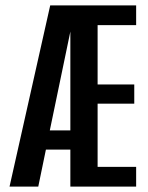

<svg xmlns="http://www.w3.org/2000/svg" viewBox="-20 -695 552 715"><path d="M15.5 0 167 -675H487V-601.5H343.5V-380.5H480V-309H343.5V-73.5H487V0H242V-138H151L122.5 0ZM165.5 -209.5H242V-577.5Z"/></svg>

Font: Anybody Condensed Medium
Style: Regular
Weight: 500
Width: 3
Designer: Tyler Finck
Foundry: Etcetera Type Company
Version: Version 1.010; ttfautohint (v1.8.3) -l 8 -r 50 -G 200 -x 14 